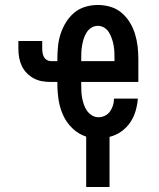

<svg xmlns="http://www.w3.org/2000/svg" viewBox="-20 -548 640 773"><path d="M327 205V2Q296 -8 272 -31Q248 -54 234.5 -83.5Q221 -113 216 -145.5Q211 -178 211 -210V-218H185Q167 -218 149.5 -221Q132 -224 116 -232.5Q100 -241 87.5 -254Q75 -267 67.5 -283Q60 -299 57 -316.5Q54 -334 54 -352V-383H150V-352Q150 -343 151.5 -334.5Q153 -326 157 -318.5Q161 -311 168.5 -306.5Q176 -302 185 -302H211V-310Q211 -336 213.5 -361.5Q216 -387 224 -411.5Q232 -436 245.5 -458Q259 -480 278.5 -496.5Q298 -513 323 -520.5Q348 -528 374 -528Q400 -528 425 -520.5Q450 -513 469.5 -496.5Q489 -480 502.5 -458Q516 -436 523.5 -411.5Q531 -387 534 -361.5Q537 -336 537 -310V-218H307V-210Q307 -196 307.5 -182Q308 -168 310.5 -154.5Q313 -141 317.5 -127.5Q322 -114 330 -102.5Q338 -91 350 -83.5Q362 -76 376 -76Q390 -76 402.5 -82Q415 -88 423 -99.5Q431 -111 435 -124Q439 -137 439 -151H535Q533 -125 525.5 -100Q518 -75 503.5 -54Q489 -33 467.5 -18Q446 -3 421 3V205ZM441 -302V-310Q441 -324 440.5 -337.5Q440 -351 437.5 -365Q435 -379 430.5 -392Q426 -405 419 -417Q412 -429 400 -436.5Q388 -444 374 -444Q360 -444 348 -436.5Q336 -429 328.5 -417Q321 -405 317 -392Q313 -379 310.5 -365Q308 -351 307.5 -337.5Q307 -324 307 -310V-302Z"/></svg>

Font: Zed Mono Medium Extended
Style: Regular
Weight: 500
Width: 7
Monospace: yes
Designer: Belleve Invis
Foundry: Belleve Invis
Version: Version 1.0.0; ttfautohint (v1.8.4)